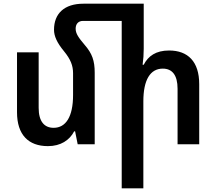

<svg xmlns="http://www.w3.org/2000/svg" viewBox="-20 -780 1170 1038"><path d="M492 -387C492 -452 478 -491 438 -537C405 -576 389 -598 389 -625C389 -650 403 -667 429 -667H638V238H755V-232C755 -348 792 -409 860 -409C911 -409 940 -374 940 -300V0H1057V-325C1057 -447 996 -507 894 -507C823 -507 781 -477 757 -430H751C755 -458 757 -487 757 -516V-760H431C328 -760 272 -707 272 -619C272 -585 288 -549 326 -503C362 -459 375 -425 375 -384V-266C375 -149 336 -89 270 -89C219 -89 189 -124 189 -197V-497H72V-173C72 -51 134 10 239 10C308 10 356 -22 381 -70H386L400 0H492Z"/></svg>

Font: Noto Sans Armenian SemiCondensed SemiBold
Style: Regular
Weight: 600
Width: 4
Designer: Monotype Design Team
Foundry: Monotype Imaging Inc.
Version: Version 2.008